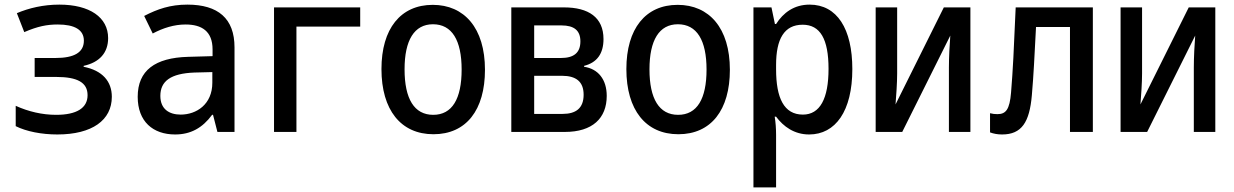

<svg xmlns="http://www.w3.org/2000/svg" viewBox="-20 -571 5340 831"><path d="M228 11C379 11 464 -51 464 -152C464 -219 423 -266 342 -282V-286C411 -301 448 -343 448 -406C448 -496 368 -551 237 -551C167 -551 105 -536 53 -514L85 -432C143 -457 183 -465 230 -465C303 -465 343 -442 343 -395C343 -344 301 -320 220 -320H130V-238H223C315 -238 359 -214 359 -159C359 -103 311 -74 223 -74C163 -74 103 -88 48 -113V-25C94 -2 160 11 228 11Z M738 11C805 11 856 -17 898 -74H902L921 0H995V-366C995 -491 924 -551 791 -551C717 -551 662 -532 604 -502L641 -426C686 -450 734 -465 783 -465C853 -465 900 -436 900 -357V-328L794 -325C651 -321 576 -266 576 -152C576 -45 642 11 738 11ZM762 -75C712 -75 674 -99 674 -156C674 -220 719 -253 821 -257L899 -259V-213C899 -119 830 -75 762 -75Z M1166 0H1263V-456H1539V-539H1166Z M1856 10C1998 10 2079 -95 2079 -269C2079 -450 1989 -550 1853 -550C1714 -550 1631 -447 1631 -272C1631 -95 1715 10 1856 10ZM1855 -74C1773 -74 1731 -143 1731 -271C1731 -397 1773 -466 1854 -466C1936 -466 1978 -397 1978 -270C1978 -143 1937 -74 1855 -74Z M2193 0H2425C2544 0 2606 -59 2606 -156C2606 -227 2569 -273 2508 -282V-286C2564 -300 2592 -339 2592 -402C2592 -496 2527 -539 2421 -539H2193ZM2292 -320V-461H2410C2465 -461 2492 -439 2492 -392C2492 -343 2464 -320 2408 -320ZM2292 -78V-243H2412C2473 -243 2506 -218 2506 -161C2506 -102 2472 -78 2415 -78Z M2916 10C3058 10 3139 -95 3139 -269C3139 -450 3049 -550 2913 -550C2774 -550 2691 -447 2691 -272C2691 -95 2775 10 2916 10ZM2915 -74C2833 -74 2791 -143 2791 -271C2791 -397 2833 -466 2914 -466C2996 -466 3038 -397 3038 -270C3038 -143 2997 -74 2915 -74Z M3241 240H3339V13C3339 -13 3337 -43 3333 -66H3339C3371 -23 3418 11 3482 11C3596 11 3669 -90 3669 -272C3669 -446 3603 -551 3484 -551C3417 -551 3370 -516 3339 -467H3334L3319 -539H3241ZM3455 -75C3373 -75 3339 -147 3339 -271V-290C3339 -402 3374 -464 3454 -464C3530 -464 3566 -402 3566 -273C3566 -144 3529 -75 3455 -75Z M3770 0H3885L4093 -417C4090 -379 4087 -323 4087 -279V0H4180V-539H4065L3856 -119C3859 -156 3863 -213 3863 -253V-539H3770Z M4317 11C4402 11 4436 -42 4446 -159C4454 -250 4457 -324 4464 -454H4611V0H4710V-539H4376C4368 -352 4364 -268 4356 -171C4350 -96 4333 -77 4297 -77C4286 -77 4276 -78 4265 -81V2C4281 8 4298 11 4317 11Z M4830 0H4945L5153 -417C5150 -379 5147 -323 5147 -279V0H5240V-539H5125L4916 -119C4919 -156 4923 -213 4923 -253V-539H4830Z"/></svg>

Font: Noto Sans Mono Condensed Medium
Style: Regular
Weight: 500
Width: 3
Designer: Monotype Design Team
Foundry: Monotype Imaging Inc.
Version: Version 2.014